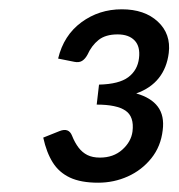

<svg xmlns="http://www.w3.org/2000/svg" viewBox="-20 -839 384 413"><path d="M191 -446Q154 -446 130.5 -457Q107 -468 93.5 -489.5Q80 -511 73 -543L108 -557Q128 -565 135 -547Q141 -532 149 -521.5Q157 -511 168 -505.5Q179 -500 195 -500Q224 -500 243 -517Q262 -534 265 -556Q269 -588 250 -601Q231 -614 188 -614L193 -657Q236 -658 256 -673Q276 -688 279 -714Q282 -739 269.5 -752Q257 -765 233 -765Q207 -765 192 -753Q177 -741 168 -721Q163 -712 156.5 -708Q150 -704 140 -706L105 -713Q117 -763 155 -791Q193 -819 242 -819Q291 -819 319.5 -792.5Q348 -766 343 -725Q339 -693 321.5 -671Q304 -649 273 -638Q305 -629 319.5 -609.5Q334 -590 330 -559Q326 -524 305.5 -498.5Q285 -473 255 -459.5Q225 -446 191 -446Z"/></svg>

Font: Aleo
Style: Italic
Weight: 400
Italic angle: -7°
Designer: Alessio Laiso
Foundry: Alessio Laiso
Version: Version 2.001;gftools[0.9.29]